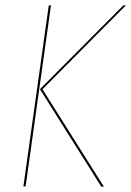

<svg xmlns="http://www.w3.org/2000/svg" viewBox="-20 -701 493 721"><path d="M67.9 -1 163.1 -680.7H171.4L76.2 -1ZM360.4 0 129.9 -366.2 442.9 -680.7H452.6L139.6 -365.7L370.1 0Z"/></svg>

Font: Fira Sans Compressed Eight
Style: Italic
Weight: 100
Width: 3
Italic angle: -8°
Designer: Carrois Corporate & Edenspiekermann AG
Foundry: Carrois Corporate GbR & Edenspiekermann AG
Version: Version 4.203;PS 004.203;hotconv 1.0.88;makeotf.lib2.5.64775